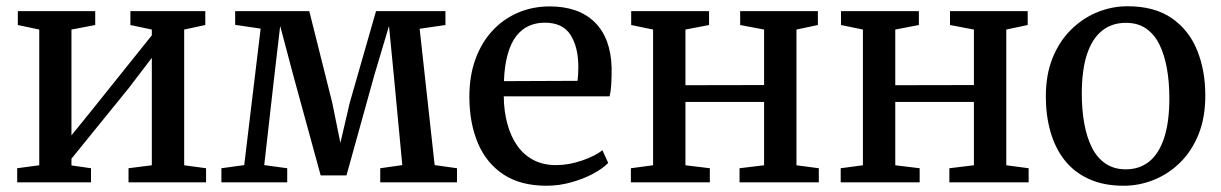

<svg xmlns="http://www.w3.org/2000/svg" viewBox="-20 -583 3906 614"><path d="M35 0V-45L105.5 -54.5V-488.5L37 -503V-547.5H284.5V-503L208.5 -488.5V-150L278 -236L465.5 -470V-488.5L397 -503V-547.5H636.5V-503L569 -488.5V-54.5L639 -45V0H391V-45L465.5 -54.5V-398L391.5 -301L208.5 -75.5V-54L271 -45V0Z M688 0V-45L761 -55L813.5 -491.5L732 -503.5V-547.5H969L1042.5 -254.5L1068.5 -126L1098.5 -254.5L1182.5 -547.5H1404.5V-503L1322 -491L1370 -55L1441.5 -45V0H1196V-45L1266.5 -55L1239.5 -340.5L1224 -500L1177 -342.5L1088 -22H1005.5L917.5 -343.5L876 -500L857.5 -342L825 -55L898.5 -45V0Z M1727.5 11Q1645 11 1590.2 -25Q1535.5 -61 1508.2 -125.5Q1481 -190 1481 -274Q1481 -340 1500.2 -393.2Q1519.5 -446.5 1554.2 -484.2Q1589 -522 1636 -542.2Q1683 -562.5 1738 -562.5Q1830.5 -562.5 1882 -511.8Q1933.5 -461 1936 -365.5Q1936 -335.5 1934.8 -313.5Q1933.5 -291.5 1929.5 -275H1591Q1591.5 -227 1602.5 -186.8Q1613.5 -146.5 1634.2 -117Q1655 -87.5 1686 -71.2Q1717 -55 1758 -55Q1799.5 -55 1841.8 -69.8Q1884 -84.5 1906.5 -102.5L1925 -62Q1907 -43.5 1876 -27Q1845 -10.5 1806.2 0.2Q1767.5 11 1727.5 11ZM1591.5 -323.5 1827 -324.5Q1828 -334 1828.8 -346.5Q1829.5 -359 1829.5 -368.5Q1829.5 -431.5 1804.8 -471Q1780 -510.5 1722 -510.5Q1694.5 -510.5 1671.5 -500.2Q1648.5 -490 1631.2 -468Q1614 -446 1603.8 -410.2Q1593.5 -374.5 1591.5 -323.5Z M1997.5 0V-45L2068.5 -54.5V-488.5L1998.5 -503V-547.5H2247.5V-503L2172 -488.5V-310.5L2423.5 -311V-488.5L2347 -503V-547.5H2595.5V-503L2527 -488.5V-54.5L2598.5 -45V0H2345V-45L2423.5 -54.5V-257H2172V-54.5L2250 -45V0Z M2668.5 0V-45L2739.5 -54.5V-488.5L2669.5 -503V-547.5H2918.5V-503L2843 -488.5V-310.5L3094.5 -311V-488.5L3018 -503V-547.5H3266.5V-503L3198 -488.5V-54.5L3269.5 -45V0H3016V-45L3094.5 -54.5V-257H2843V-54.5L2921 -45V0Z M3324.5 -274.5Q3324.5 -344.5 3346.2 -398Q3368 -451.5 3405.2 -488.2Q3442.5 -525 3489.2 -544Q3536 -563 3585.5 -563Q3672 -563 3727 -525Q3782 -487 3808.2 -422.5Q3834.5 -358 3834.5 -277.5Q3834.5 -207 3812.8 -153.2Q3791 -99.5 3753.8 -63Q3716.5 -26.5 3669.8 -7.8Q3623 11 3573.5 11Q3509 11 3461.8 -10.8Q3414.5 -32.5 3384.2 -71.2Q3354 -110 3339.2 -162Q3324.5 -214 3324.5 -274.5ZM3580.5 -41.5Q3624.5 -41.5 3655.5 -66.8Q3686.5 -92 3703 -142.5Q3719.5 -193 3719.5 -269Q3719.5 -319.5 3711.8 -363.5Q3704 -407.5 3687.8 -440.5Q3671.5 -473.5 3645 -491.8Q3618.5 -510 3580.5 -510Q3536 -510 3504.5 -485Q3473 -460 3456.2 -409.8Q3439.5 -359.5 3439.5 -283Q3439.5 -231.5 3447.5 -187.5Q3455.5 -143.5 3472 -110.8Q3488.5 -78 3515.5 -59.8Q3542.5 -41.5 3580.5 -41.5Z"/></svg>

Font: Merriweather 36pt
Style: Regular
Weight: 400
Designer: Eben Sorkin
Foundry: Eben Sorkin
Version: Version 2.100